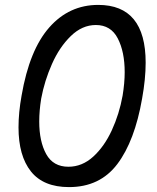

<svg xmlns="http://www.w3.org/2000/svg" viewBox="-20 -751 640 783"><path d="M55.5 -231.5Q55.5 -292.5 68 -361Q100 -547.5 181 -639.2Q262 -731 380.5 -731Q574 -731 574 -495.5Q574 -429 559.5 -349Q529.5 -176 458.5 -82Q387.5 12 261.5 12Q157 12 106.2 -51.8Q55.5 -115.5 55.5 -231.5ZM480 -361Q488.5 -413 488.5 -456.5Q488.5 -540 460.2 -594.5Q432 -649 371 -649Q315 -649 268.8 -604Q222.5 -559 192 -490.2Q161.5 -421.5 148 -349Q140 -299.5 140 -255.5Q140 -174 168.5 -122.5Q197 -71 259 -71Q315 -71 360.2 -112.2Q405.5 -153.5 436 -219.8Q466.5 -286 480 -361Z"/></svg>

Font: JuliaMono Italic
Style: Regular
Weight: 400
Italic angle: -9°
Monospace: yes
Designer: cormullion
Foundry: corm
Version: Version 0.049; ttfautohint (v1.8.4)